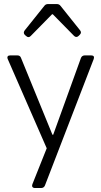

<svg xmlns="http://www.w3.org/2000/svg" viewBox="-20 -734 503 953"><path d="M200.2 -705.1 102.5 -583C96.7 -575.2 96.7 -567.4 103.5 -560.5L110.4 -554.7C117.2 -547.9 126 -547.9 132.8 -555.7L238.3 -663.1H242.2L347.7 -555.7C354.5 -548.8 363.3 -548.8 370.1 -555.7L376 -561.5C382.8 -568.4 383.8 -575.2 377.9 -583L280.3 -705.1C275.4 -711.9 268.6 -713.9 260.7 -713.9H219.7C211.9 -713.9 205.1 -711.9 200.2 -705.1ZM153.3 199.2H184.6C193.4 199.2 200.2 194.3 203.1 186.5L445.3 -441.4C449.2 -453.1 444.3 -459 432.6 -459H400.4C391.6 -459 384.8 -454.1 381.8 -446.3L244.1 -65.4H240.2L84 -447.3C81.1 -455.1 75.2 -459 66.4 -459H30.3C18.6 -459 13.7 -452.1 18.6 -440.4L211.9 2L140.6 180.7C136.7 191.4 141.6 199.2 153.3 199.2Z"/></svg>

Font: Ed Sans Neue Light
Style: Regular
Weight: 300
Designer: Stephen Hutchings
Version: Version 1.004;PS 001.004;hotconv 1.0.88;makeotf.lib2.5.64775